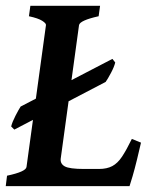

<svg xmlns="http://www.w3.org/2000/svg" viewBox="-23 -635 528 655"><path d="M458 -148.4Q451.7 -120.6 444.1 -89.6Q436.5 -58.6 429.4 -34.2Q422.4 -9.8 418.9 0H-3.4L1 -35.6Q65.4 -49.3 67.4 -65.4L133.8 -549.3Q134.8 -555.2 121.1 -564Q107.4 -572.8 75.7 -579.6L80.6 -615.2H318.4L313.5 -579.6Q249.5 -565.4 246.6 -549.3L184.1 -93.8Q182.1 -76.2 198 -67.4Q213.9 -58.6 263.7 -58.6H314.5Q341.8 -58.6 360.1 -68.4Q378.4 -78.1 393.3 -100.6Q408.2 -123 426.8 -161.1ZM370.1 -421.9Q366.7 -407.2 355.7 -386.5Q344.7 -365.7 337.4 -355.5L25.9 -192.9L15.1 -203.6Q18.6 -218.3 30 -240.5Q41.5 -262.7 47.4 -271.5L360.4 -434.1Z"/></svg>

Font: Gentium Plus
Style: Bold Italic
Weight: 700
Italic angle: -8°
Designer: Victor Gaultney, Annie Olsen, Iska Routamaa, Becca Hirsbrunner
Foundry: SIL International
Version: Version 6.101